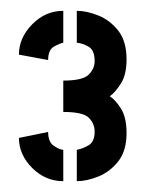

<svg xmlns="http://www.w3.org/2000/svg" viewBox="-20 -722 272 355"><path d="M122 -387V-445Q133 -447 144 -453.5Q155 -460 155 -479Q155 -493 144.5 -504Q134 -515 97 -515V-573Q133 -573 144 -584Q155 -595 155 -609Q155 -629 144 -635.5Q133 -642 122 -643V-702Q140 -702 161.5 -693.5Q183 -685 198.5 -665.5Q214 -646 214 -612Q214 -584 203.5 -567.5Q193 -551 183 -544Q193 -538 203.5 -521.5Q214 -505 214 -476Q214 -443 198.5 -423.5Q183 -404 161.5 -395.5Q140 -387 122 -387ZM97 -387Q64 -387 39.5 -411.5Q15 -436 15 -467L69 -478Q69 -459 80 -452Q91 -445 97 -445ZM69 -611 15 -621Q15 -652 39.5 -677Q64 -702 97 -702V-643Q91 -642 80 -636Q69 -630 69 -611Z"/></svg>

Font: Stick No Bills ExtraBold
Style: Regular
Weight: 800
Version: Version 2.000